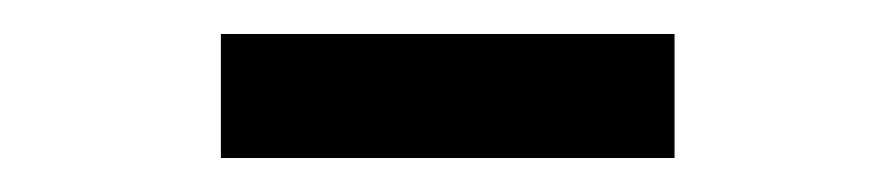

<svg xmlns="http://www.w3.org/2000/svg" viewBox="-20 -759 526 113"><path d="M110 -739H377V-666H110Z"/></svg>

Font: BLUETTI 2.0 Normal
Style: Normal
Weight: 400
Designer: Stijn de Vries
Foundry: tokotype
Version: Version 2.005;October 31, 2023;FontCreator 14.0.0.2814 64-bi